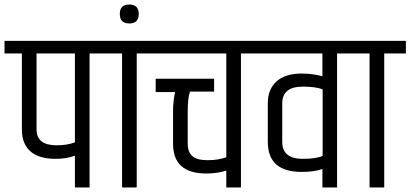

<svg xmlns="http://www.w3.org/2000/svg" viewBox="-44 -831 1819 851"><path d="M288 -594H118V-257Q118 -187 207 -187Q253 -187 288 -200ZM288 0V-141Q252 -127 202 -127Q128 -127 90.5 -160.5Q53 -194 53 -256V-594H-24V-650H449V-594H353V0Z M497 -594H401V-650H658V-594H562V0H497Z M529 -727Q487 -727 487 -769Q487 -811 529 -811Q571 -811 571 -769Q571 -727 529 -727Z M723 -338Q723 -382 732 -423H646V-482H905V-425H798Q788 -396 788 -338V-195Q788 -157 808.5 -139Q829 -121 876 -121Q923 -121 959 -134V-594H610V-650H1120V-594H1024V0H959V-75Q920 -62 870 -62Q723 -62 723 -194Z M1298 -447Q1207 -447 1207 -373V-202Q1207 -127 1298 -127Q1357 -127 1386 -140V-435Q1356 -447 1298 -447ZM1385 -594H1072V-650H1546V-594H1450V0H1385V-82Q1349 -69 1293 -69Q1143 -69 1143 -202V-374Q1143 -435 1181.5 -470Q1220 -505 1293 -505Q1341 -505 1385 -493Z M1594 -594H1498V-650H1755V-594H1659V0H1594Z"/></svg>

Font: Khand
Style: Regular
Weight: 400
Designer: Devanagari: Sanchit Sawaria, Jyotish Sonowal; Latin: Satya Rajpurohit
Foundry: Indian Type Foundry
Version: Version 1.100;PS 1.0;hotconv 1.0.78;makeotf.lib2.5.61930; tt